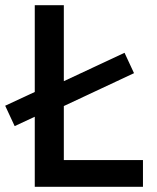

<svg xmlns="http://www.w3.org/2000/svg" viewBox="-23 -720 607 740"><path d="M33.5 -234 -3 -312.5 160.5 -388.5V-378L457 -516.5L493.5 -438L160.5 -282V-293ZM111 0V-700H223V-103H528V0Z"/></svg>

Font: Geologica Cursive
Style: Regular
Weight: 400
Designer: Sindre Bremnes, Frode Helland
Foundry: Monokrom Skriftforlag AS
Version: Version 1.010;gftools[0.9.28]